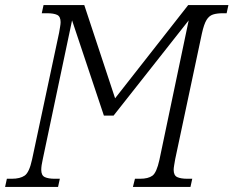

<svg xmlns="http://www.w3.org/2000/svg" viewBox="-39 -734 917 754"><path d="M-19 0 -12 -32H7Q40 -32 58 -44.5Q76 -57 87 -108L193 -605Q195 -617 197 -628.5Q199 -640 199 -647Q199 -669 185.5 -675.5Q172 -682 145 -682H125L132 -714H292L413 -348L700 -714H858L851 -682H836Q813 -682 797.5 -677Q782 -672 772 -655.5Q762 -639 754 -603L649 -109Q647 -97 645 -85.5Q643 -74 643 -67Q643 -45 657 -38.5Q671 -32 697 -32H716L709 0H483L491 -32H511Q543 -32 559.5 -44Q576 -56 587 -106L702 -654L407 -280H369L244 -654L129 -109Q123 -83 123 -67Q123 -45 137 -38.5Q151 -32 176 -32H196L189 0Z"/></svg>

Font: Noto Serif Condensed Light
Style: Italic
Weight: 300
Width: 3
Italic angle: -12°
Designer: Monotype Design Team
Foundry: Monotype Imaging Inc.
Version: Version 2.014; ttfautohint (v1.8.4.7-5d5b)